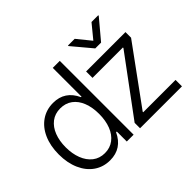

<svg xmlns="http://www.w3.org/2000/svg" viewBox="-147 -1015 1300 1300"><g transform="rotate(-45 503.5 -365.0)"><path d="M44.9 -263.7Q44.9 -345.2 72.5 -407.5Q100.1 -469.7 149.9 -503.9Q199.7 -538.1 264.6 -538.1Q377 -538.1 425.8 -431.6H430.7V-707H498V0H432.6V-95.7H425.8Q376 10.7 263.7 10.7Q199.2 10.7 149.7 -23.4Q100.1 -57.6 72.5 -119.9Q44.9 -182.1 44.9 -263.7ZM432.6 -264.6Q432.6 -327.6 413.8 -375.7Q395 -423.8 358.9 -450.7Q322.8 -477.5 272.5 -477.5Q221.7 -477.5 185.5 -449.7Q149.4 -421.9 130.9 -373.8Q112.3 -325.7 112.3 -264.6Q112.3 -203.1 131.1 -154.3Q149.9 -105.5 186 -77.1Q222.2 -48.8 272.5 -48.8Q322.3 -48.8 358.4 -76.2Q394.5 -103.5 413.6 -152.3Q432.6 -201.2 432.6 -264.6ZM559.6 -51.8 864.3 -463.9V-468.8H573.2V-530.3H950.2V-476.6L651.4 -66.4V-61.5H960.9V0H559.6ZM754.9 -642.6 835.9 -741.2H900.4V-736.3L783.2 -596.7H727.5L610.4 -736.3V-741.2H674.8Z"/></g></svg>

Font: Pretendard GOV Light
Style: Regular
Weight: 300
Designer: Base glyphs from Inter by Rasmus Andersson; Hangeul glyphs from Noto Sans CJK(Source Han Sans) by Jang Soo-young and Kan
Foundry: Kil Hyung-jin
Version: Version 1.309